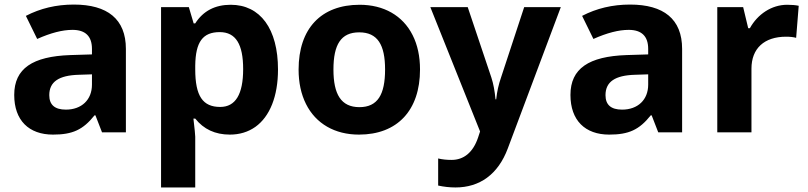

<svg xmlns="http://www.w3.org/2000/svg" viewBox="-20 -577 3523 837"><path d="M528.8 0V-363.8C528.8 -494.1 448.2 -557.1 301.8 -557.1C225.1 -557.1 155.8 -540.5 92.8 -507.8L142.1 -407.2C201.2 -433.6 252.4 -446.8 295.9 -446.8C352.5 -446.8 380.9 -418.9 380.9 -363.8V-339.8L286.1 -336.9C122.6 -331.1 42 -278.8 42 -163.1C42 -52.2 106 9.8 210.9 9.8C296.4 9.8 341.8 -11.2 392.1 -74.2H396L424.8 0ZM380.9 -208C380.9 -142.1 335.9 -99.1 267.1 -99.1C218.8 -99.1 194.8 -120.1 194.8 -162.1C194.8 -220.7 236.8 -248.5 323.2 -251L380.9 -252.9Z M981.9 9.8C1024.4 9.8 1061.5 -1.5 1093.3 -23.9C1156.2 -68.8 1191.9 -157.2 1191.9 -273.9C1191.9 -451.2 1114.7 -556.2 985.8 -556.2C917.5 -556.2 865.7 -529.3 831.1 -475.1H824.2L803.2 -545.9H682.1V240.2H831.1V19C831.1 11.7 828.6 -14.6 823.2 -60.1H831.1C867.7 -13.7 918 9.8 981.9 9.8ZM938 -437C1008.3 -437 1040 -383.3 1040 -275.9C1040 -166 1006.8 -110.8 939.9 -110.8C864.3 -110.8 831.1 -157.7 831.1 -274.9V-291C832.5 -395 864.3 -437 938 -437Z M1811 -273.9C1811 -331.1 1800.3 -381.3 1778.8 -423.8C1735.8 -509.3 1652.8 -556.2 1547.9 -556.2C1379.4 -556.2 1281.7 -452.1 1281.7 -273.9C1281.7 -216.8 1292.5 -166.5 1314 -123.5C1356.9 -37.6 1439.9 9.8 1544.9 9.8C1712.4 9.8 1811 -96.2 1811 -273.9ZM1433.6 -273.9C1433.6 -382.8 1466.3 -436 1545.9 -436C1626 -436 1658.7 -381.8 1658.7 -273.9C1658.7 -165 1626.5 -109.9 1546.9 -109.9C1466.8 -109.9 1433.6 -166 1433.6 -273.9Z M2072.8 -3.9 2064 22.9C2042 87.9 2001.5 120.1 1948.7 120.1C1927.7 120.1 1908.2 118.2 1890.1 113.8V231.9C1915 237.3 1939.9 240.2 1965.8 240.2C2070.8 240.2 2151.4 183.6 2193.8 69.8L2424.8 -545.9H2265.1L2164.1 -238.8C2153.8 -209 2146.5 -177.7 2143.1 -144H2140.1C2136.7 -180.7 2130.9 -211.9 2122.1 -238.8L2019 -545.9H1856Z M2953.6 0V-363.8C2953.6 -494.1 2873 -557.1 2726.6 -557.1C2649.9 -557.1 2580.6 -540.5 2517.6 -507.8L2566.9 -407.2C2626 -433.6 2677.2 -446.8 2720.7 -446.8C2777.3 -446.8 2805.7 -418.9 2805.7 -363.8V-339.8L2710.9 -336.9C2547.4 -331.1 2466.8 -278.8 2466.8 -163.1C2466.8 -52.2 2530.8 9.8 2635.7 9.8C2721.2 9.8 2766.6 -11.2 2816.9 -74.2H2820.8L2849.6 0ZM2805.7 -208C2805.7 -142.1 2760.7 -99.1 2691.9 -99.1C2643.6 -99.1 2619.6 -120.1 2619.6 -162.1C2619.6 -220.7 2661.6 -248.5 2748 -251L2805.7 -252.9Z M3411.6 -556.2C3343.8 -556.2 3282.7 -515.1 3249 -454.1H3241.7L3219.7 -545.9H3106.9V0H3255.9V-277.8C3255.9 -365.7 3311.5 -417 3406.7 -417C3423.8 -417 3438.5 -415.5 3450.7 -412.1L3461.9 -551.8C3448.7 -554.7 3431.6 -556.2 3411.6 -556.2Z"/></svg>

Font: Open Sans bold
Style: Bold
Weight: 700
Foundry: Ascender Corporation
Version: Version 1.100;PS 001.100;hotconv 1.0.88;makeotf.lib2.5.64775